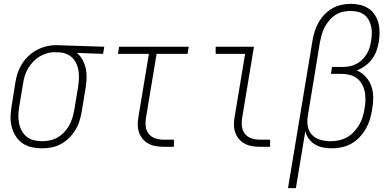

<svg xmlns="http://www.w3.org/2000/svg" viewBox="-20 -763 2040 998"><path d="M199 8Q171 8 144 2Q117 -4 96 -19Q75 -34 61 -56.5Q47 -79 40.5 -105Q34 -131 35 -159Q36 -187 41 -215L60 -335Q64 -360 72 -384Q80 -408 94 -430.5Q108 -453 127.5 -471.5Q147 -490 170 -502.5Q193 -515 218 -521.5Q243 -528 267 -528Q271 -528 274.5 -528Q278 -528 281 -528L522 -520L516 -483L379 -488Q398 -473 409.5 -451.5Q421 -430 426 -406Q431 -382 430 -356Q429 -330 425 -305L405 -185Q401 -160 393.5 -135.5Q386 -111 372.5 -88.5Q359 -66 339.5 -46.5Q320 -27 297 -14.5Q274 -2 249 3Q224 8 199 8Q199 8 199 8Q199 8 199 8ZM199 -29Q219 -29 240 -33.5Q261 -38 280 -49Q299 -60 314 -76Q329 -92 339.5 -111Q350 -130 356 -150Q362 -170 366 -191L386 -311Q389 -331 390 -351.5Q391 -372 388.5 -392Q386 -412 378 -430Q370 -448 357 -461.5Q344 -475 325.5 -482.5Q307 -490 287 -491H275Q272 -491 269.5 -491.5Q267 -492 264 -492Q244 -492 224 -486Q204 -480 185.5 -469Q167 -458 152 -442Q137 -426 126 -407.5Q115 -389 109 -369Q103 -349 100 -329L80 -209Q76 -187 75.5 -165Q75 -143 79 -122.5Q83 -102 93 -83.5Q103 -65 119 -52Q135 -39 156 -34Q177 -29 199 -29Z M831 0Q810 0 789.5 -3.5Q769 -7 751.5 -16.5Q734 -26 721.5 -41Q709 -56 702.5 -75Q696 -94 696 -115Q696 -136 700 -158L754 -483H593L599 -520H961L955 -483H794L739 -152Q735 -129 737.5 -106.5Q740 -84 753 -67.5Q766 -51 787 -44Q808 -37 831 -37H884V0Z M1331 0Q1310 0 1289.5 -3.5Q1269 -7 1251.5 -16.5Q1234 -26 1221.5 -41Q1209 -56 1202.5 -75Q1196 -94 1196 -115Q1196 -136 1200 -158L1254 -483H1101V-520H1300L1239 -152Q1235 -129 1237.5 -106.5Q1240 -84 1253 -67.5Q1266 -51 1287 -44Q1308 -37 1331 -37H1384V0Z M1477 215 1604 -550Q1608 -575 1615.5 -599Q1623 -623 1635.5 -645.5Q1648 -668 1666 -687Q1684 -706 1706.5 -719Q1729 -732 1754 -737.5Q1779 -743 1803 -743Q1828 -743 1852 -737.5Q1876 -732 1895.5 -719Q1915 -706 1928 -686Q1941 -666 1947 -643Q1953 -620 1953 -595Q1953 -570 1949 -545Q1945 -522 1937 -499Q1929 -476 1914 -456Q1899 -436 1878.5 -421Q1858 -406 1835 -397Q1862 -385 1881.5 -363.5Q1901 -342 1910.5 -314Q1920 -286 1920 -255Q1920 -224 1914 -193Q1914 -193 1914 -193Q1914 -193 1914 -193V-192Q1910 -167 1902.5 -142Q1895 -117 1881.5 -93.5Q1868 -70 1848.5 -49.5Q1829 -29 1805.5 -16Q1782 -3 1756 2.5Q1730 8 1705 8Q1681 8 1658.5 3.5Q1636 -1 1617 -12.5Q1598 -24 1585 -42Q1572 -60 1567 -81L1518 215ZM1697 -29Q1719 -29 1741 -33.5Q1763 -38 1783 -49Q1803 -60 1819.5 -77.5Q1836 -95 1847.5 -115Q1859 -135 1865.5 -156.5Q1872 -178 1875 -199Q1879 -221 1879.5 -243Q1880 -265 1876 -285.5Q1872 -306 1862 -324.5Q1852 -343 1836 -355.5Q1820 -368 1799 -373.5Q1778 -379 1756 -379H1700L1706 -415H1762Q1780 -415 1797.5 -418.5Q1815 -422 1832 -430.5Q1849 -439 1862.5 -452.5Q1876 -466 1886 -482Q1896 -498 1901 -515Q1906 -532 1909 -550Q1912 -569 1912.5 -588.5Q1913 -608 1909 -626Q1905 -644 1896 -660Q1887 -676 1873 -686.5Q1859 -697 1840.5 -701.5Q1822 -706 1802 -706Q1802 -706 1802 -706Q1802 -706 1802 -706Q1782 -706 1762 -701.5Q1742 -697 1724 -685.5Q1706 -674 1692 -657.5Q1678 -641 1668 -622.5Q1658 -604 1652.5 -584Q1647 -564 1643 -544L1580 -160Q1575 -132 1580 -106Q1585 -80 1602 -62Q1619 -44 1644.5 -36.5Q1670 -29 1697 -29Z"/></svg>

Font: Iosevka SS04 XLt Obl
Style: Regular
Weight: 200
Italic angle: -9°
Monospace: yes
Designer: Belleve Invis
Foundry: Belleve Invis
Version: Version 19.0.0; ttfautohint (v1.8.4)